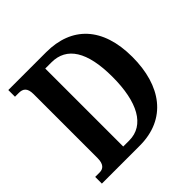

<svg xmlns="http://www.w3.org/2000/svg" viewBox="-182 -875 1036 1036"><g transform="rotate(-45 335.5 -357.0)"><path d="M24 0H313C518 0 624 -148 624 -367C624 -594 507 -714 313 -714H24V-663H53C84 -663 105 -650 105 -602V-114C105 -68 86 -51 58 -51H24ZM293 -60H247V-655H294C410 -655 472 -560 472 -367C472 -175 410 -60 293 -60Z"/></g></svg>

Font: Noto Serif Devanagari Condensed
Style: Bold
Weight: 700
Width: 3
Designer: Universal Thirst, Indian Type Foundry and the Monotype Design Team
Foundry: Monotype Imaging Inc.
Version: Version 2.004